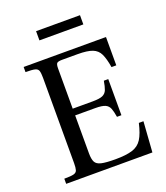

<svg xmlns="http://www.w3.org/2000/svg" viewBox="-147 -917 882 1019"><g transform="rotate(-20 293.5 -408.0)"><path d="M50 0V-29Q87 -29 103 -33Q119 -37 123 -50Q127 -63 127 -89V-571Q127 -597 123 -610Q119 -623 103 -627Q87 -631 50 -631V-660H515V-500H488Q480 -549 467 -576.5Q454 -604 425.5 -615Q397 -626 342 -626H255Q232 -626 225.5 -619.5Q219 -613 219 -590V-363H332Q371 -363 388.5 -371Q406 -379 413 -397Q420 -415 425 -446H450V-242H425Q420 -273 413 -291Q406 -309 388.5 -317Q371 -325 332 -325H219V-111Q219 -78 227.5 -61.5Q236 -45 262 -39Q288 -33 341 -33Q401 -33 436.5 -44Q472 -55 491 -85Q510 -115 523 -172H549L537 0ZM177 -764V-816H425V-764Z"/></g></svg>

Font: Frank Ruhl Libre
Style: Regular
Weight: 400
Designer: Yanek Iontef
Foundry: Fontef
Version: Version 6.004